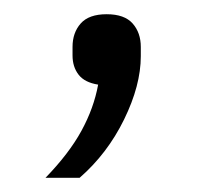

<svg xmlns="http://www.w3.org/2000/svg" viewBox="-20 -112 300 270"><path d="M130 -92Q155 -92 166.5 -79Q178 -66 178 -46V-33Q178 8 154.5 56Q131 104 92 138H44Q77 104 94.5 72Q112 40 118 7Q99 4 90.5 -7Q82 -18 82 -34V-46Q82 -66 93.5 -79Q105 -92 130 -92Z"/></svg>

Font: IBM Plex Sans Light
Style: Regular
Weight: 300
Designer: Mike Abbink, Paul van der Laan, Pieter van Rosmalen
Foundry: Bold Monday
Version: Version 3.201